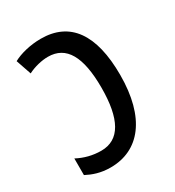

<svg xmlns="http://www.w3.org/2000/svg" viewBox="-141 -634 667 730"><g transform="rotate(-30 193.0 -268.5)"><path d="M147 -547C100 -547 54 -535 25 -519L48 -452C75 -466 109 -474 136 -474C216 -474 254 -407 254 -271C254 -134 215 -63 134 -63C97 -63 62 -72 30 -89V-16C57 -2 89 10 133 10C259 10 340 -89 340 -277C340 -456 274 -547 147 -547Z"/></g></svg>

Font: Noto Sans Condensed
Style: Regular
Weight: 400
Width: 3
Designer: Monotype Design Team
Foundry: Monotype Imaging Inc.
Version: Version 2.013